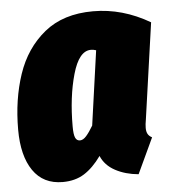

<svg xmlns="http://www.w3.org/2000/svg" viewBox="-46 -596 584 658"><g transform="rotate(-5 246.5 -267.0)"><path d="M493 -499 446 -168Q443 -152 443 -140Q443 -127 447.5 -119Q452 -111 462 -106L405 16Q360 12 325.5 -6.5Q291 -25 277 -58Q249 -19 218 0.5Q187 20 144 20Q77 20 42 -31Q7 -82 7 -172Q7 -276 36 -362Q65 -448 130 -501Q195 -554 298 -554Q399 -554 493 -499ZM194 -167Q194 -139 199 -128Q204 -117 215 -117Q226 -117 237 -129.5Q248 -142 261 -164L297 -420Q288 -423 279 -423Q238 -423 216 -345.5Q194 -268 194 -167Z"/></g></svg>

Font: Fira Sans Extra Condensed Black
Style: Italic
Weight: 900
Width: 3
Italic angle: -8°
Designer: Carrois Corporate & Edenspiekermann AG
Foundry: Carrois Corporate GbR & Edenspiekermann AG
Version: Version 4.203